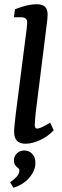

<svg xmlns="http://www.w3.org/2000/svg" viewBox="-20 -675 292 911"><path d="M101 7Q47 7 47 -49Q47 -64 49.5 -86.5Q52 -109 55 -136L103 -511Q105 -525 107 -542.5Q109 -560 109 -568Q109 -581 101.5 -587Q94 -593 82 -593H46L51 -631Q112 -655 153 -655Q181 -655 193.5 -643Q206 -631 206 -606Q206 -596 204.5 -582Q203 -568 201 -553L149 -137Q148 -123 146.5 -107.5Q145 -92 145 -82Q145 -65 156 -65Q165 -65 180 -72Q195 -79 218 -93L235 -57Q207 -27 169.5 -10Q132 7 101 7ZM44 216 28 190Q44 179 57.5 165Q71 151 72 135Q72 128 69 125.5Q66 123 62 119Q55 114 50.5 106Q46 98 46 87Q46 67 60 53Q74 39 95 39Q117 39 132.5 54.5Q148 70 148 99Q148 133 120.5 166.5Q93 200 44 216Z"/></svg>

Font: Rasa Medium
Style: Italic
Weight: 500
Italic angle: -7.10001°
Designer: Anna Giedrys (Yrsa+Rasa design), David Brezina (Yrsa art-direction, Rasa art-direction, design)
Foundry: Rosetta Type Foundry
Version: Version 2.004